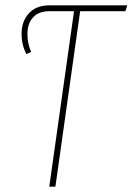

<svg xmlns="http://www.w3.org/2000/svg" viewBox="-20 -701 498 721"><path d="M451 -659H281L188 0H165L258 -659H166Q125 -659 104 -635.5Q83 -612 83 -574Q83 -536 97 -506L79 -498Q61 -532 61 -574Q61 -621 88.5 -651Q116 -681 166 -681H458Z"/></svg>

Font: Fira Sans Extra Condensed Thin
Style: Italic
Weight: 250
Width: 3
Italic angle: -8°
Designer: Carrois Corporate & Edenspiekermann AG
Foundry: Carrois Corporate GbR & Edenspiekermann AG
Version: Version 4.203